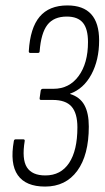

<svg xmlns="http://www.w3.org/2000/svg" viewBox="-20 -681 385 707"><path d="M146 6Q75 6 45.5 -36Q16 -78 31 -162Q32 -168 38 -168H65Q72 -168 71 -162Q60 -95 79 -65Q98 -35 147 -35Q204 -35 234.5 -81Q265 -127 265 -212Q265 -264 243.5 -288.5Q222 -313 174 -313H131Q125 -313 126 -320L130 -348Q132 -354 138 -354H177Q235 -354 269.5 -401Q304 -448 304 -526Q304 -575 285 -597.5Q266 -620 226 -620Q178 -620 154.5 -589.5Q131 -559 126 -492Q126 -486 119 -486H92Q86 -486 86 -492Q91 -578 126 -619.5Q161 -661 228 -661Q345 -661 345 -532Q345 -460 316.5 -407Q288 -354 238 -336V-335Q274 -324 290.5 -294.5Q307 -265 307 -215Q307 -110 264.5 -52Q222 6 146 6Z"/></svg>

Font: Sofia Sans Extra Condensed Light
Style: Italic
Weight: 300
Italic angle: -9°
Version: Version 4.100